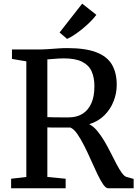

<svg xmlns="http://www.w3.org/2000/svg" viewBox="-20 -1008 741 1028"><path d="M39.5 0V-51L121 -60.5V-679.5L44 -692.5V-743H176.5Q210.5 -743 239 -745Q267.5 -747 292.2 -748.8Q317 -750.5 340 -750.5Q438 -750.5 496 -728Q554 -705.5 579.5 -661.8Q605 -618 605 -553.5Q605 -508.5 588.2 -465.8Q571.5 -423 538.8 -390.5Q506 -358 457.5 -343Q480 -332 500.2 -307.8Q520.5 -283.5 538.8 -252.5Q557 -221.5 573.2 -189.2Q589.5 -157 604.2 -128.8Q619 -100.5 632.5 -82Q646 -63.5 658 -60.5L695.5 -50V0H559Q546.5 0 532 -21.2Q517.5 -42.5 501.2 -76.5Q485 -110.5 467.5 -150Q450 -189.5 431.5 -226.2Q413 -263 394.5 -290Q376 -317 357 -325Q346 -325 328.5 -325Q311 -325 292 -325Q273 -325 257 -325.2Q241 -325.5 233.5 -326V-60.5L331.5 -51V0ZM348.5 -379.5Q389.5 -379.5 420.2 -397.8Q451 -416 468.2 -453Q485.5 -490 485.5 -547Q485.5 -592 470.8 -625.5Q456 -659 420 -677.2Q384 -695.5 321 -695.5Q307 -695.5 292 -694.5Q277 -693.5 262.2 -692.2Q247.5 -691 233.5 -690V-381Q247.5 -380 270.8 -379.8Q294 -379.5 316 -379.5Q338 -379.5 348.5 -379.5ZM339 -800 299 -834 420 -988.5 496 -928.5Q482.5 -910.5 463.2 -891.2Q444 -872 422.2 -854.2Q400.5 -836.5 379.2 -822.2Q358 -808 340 -800Z"/></svg>

Font: Merriweather Medium
Style: Regular
Weight: 500
Version: Version 2.100